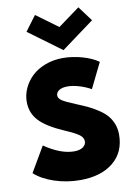

<svg xmlns="http://www.w3.org/2000/svg" viewBox="-112 -1130 833 1212"><g transform="rotate(-10 304.5 -524.0)"><path d="M302.3 14.5Q216.8 14.5 138.4 -11.4Q60 -37.3 11.8 -80.9L105.9 -241.8Q210 -170.9 294.5 -170.9Q332.3 -170.9 352.3 -185.5Q372.3 -200 372.3 -222.3Q372.3 -245.5 348.6 -263.6Q325 -281.8 255.9 -311.4Q146.8 -358.6 100.5 -408.9Q54.1 -459.1 54.1 -530.5Q54.1 -575 73.2 -616.8Q92.3 -658.6 126.6 -691.4Q160.9 -724.1 213 -743.9Q265 -763.6 325.9 -763.6Q386.4 -763.6 449.3 -745.9Q512.3 -728.2 552.3 -699.1L473.2 -538.2Q437.3 -558.2 397 -570Q356.8 -581.8 324.1 -581.8Q289.5 -581.8 270 -569.1Q250.5 -556.4 250.5 -535.9Q250.5 -518.2 272.3 -503.4Q294.1 -488.6 360 -461.8Q405 -443.6 436.1 -428.4Q467.3 -413.2 498.9 -391.8Q530.5 -370.5 549.5 -347.7Q568.6 -325 580.5 -294.1Q592.3 -263.2 592.3 -226.4Q592.3 -113.6 513.9 -49.5Q435.5 14.5 302.3 14.5ZM339.5 -811.8 129.5 -966.4 200.5 -1061.8 339.5 -960 478.6 -1061.8 549.5 -966.4Z"/></g></svg>

Font: Spartan MB Black
Style: Regular
Weight: 900
Designer: Matt Bailey, Mirko Velimirovic
Foundry: Matt Bailey
Version: Version 1.005